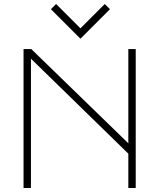

<svg xmlns="http://www.w3.org/2000/svg" viewBox="-20 -942 780 962"><path d="M98 0V-696H137L623 -224V-696H660V0H623V-172L135 -648V0ZM235 -896 383 -748 531 -896 505 -922 383 -800 261 -922Z"/></svg>

Font: Major Mono Display
Style: Regular
Weight: 400
Designer: Emre Parlak
Foundry: Emre Parlak
Version: Version 2.000; ttfautohint (v1.8) -l 8 -r 50 -G 200 -x 14 -D